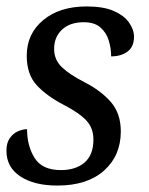

<svg xmlns="http://www.w3.org/2000/svg" viewBox="-20 -566 462 596"><path d="M158 10Q86 10 43 -18.5Q0 -47 0 -98Q0 -123 11 -138Q22 -153 37 -159Q52 -165 64 -165Q64 -113 87.5 -75.5Q111 -38 169 -38Q215 -38 242.5 -61.5Q270 -85 270 -133Q270 -168 248.5 -191.5Q227 -215 177 -241Q125 -268 94 -301.5Q63 -335 63 -393Q63 -461 114 -503.5Q165 -546 249 -546Q301 -546 333 -532Q365 -518 380.5 -496Q396 -474 396 -452Q396 -421 376 -406Q356 -391 325 -391Q325 -416 317.5 -440.5Q310 -465 291.5 -481Q273 -497 240 -497Q197 -497 172.5 -474Q148 -451 148 -414Q148 -381 171.5 -358Q195 -335 242 -311Q293 -285 324 -249.5Q355 -214 355 -158Q355 -83 303 -36.5Q251 10 158 10Z"/></svg>

Font: Noto Serif SemiCondensed
Style: Italic
Weight: 400
Width: 4
Italic angle: -12°
Designer: Monotype Design Team
Foundry: Monotype Imaging Inc.
Version: Version 2.013